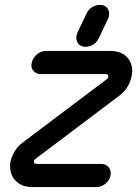

<svg xmlns="http://www.w3.org/2000/svg" viewBox="-20 -760 557 780"><path d="M332 -706Q340 -722 354 -731Q368 -740 384 -740H390Q393 -740 397 -739Q412 -735 419 -722.5Q426 -710 422 -693Q422 -690 421 -687.5Q420 -685 418 -682L381 -604Q373 -588 358.5 -579Q344 -570 329 -570H322Q319 -570 317 -571Q301 -575 294.5 -587.5Q288 -600 291 -616Q292 -620 293 -622.5Q294 -625 295 -628ZM146 -459Q127 -459 115.5 -472.5Q104 -486 109 -505Q113 -525 130 -539Q147 -553 166 -553H428Q455 -553 473.5 -544Q492 -535 502.5 -520Q513 -505 516 -486.5Q519 -468 514 -448Q510 -427 497.5 -407Q485 -387 467 -373L122 -113Q119 -110 118 -106Q117 -101 119.5 -97.5Q122 -94 130 -94H392Q411 -94 422 -80Q433 -66 429 -47Q425 -27 408 -13.5Q391 0 372 0H110Q87 0 69 -8Q51 -16 39 -30.5Q27 -45 23 -64Q19 -83 23 -105Q28 -126 40 -146Q52 -166 71 -180L416 -440Q420 -444 420 -447Q421 -452 418.5 -455.5Q416 -459 408 -459Z"/></svg>

Font: VDS
Style: Italic
Weight: 400
Designer: artmaker
Foundry: artmaker
Version: Version 1.000 2009 initial release